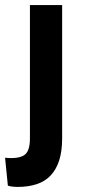

<svg xmlns="http://www.w3.org/2000/svg" viewBox="-43 -543 334 757"><path d="M26 194Q17 194 7.5 193Q-2 192 -12 189L-23 79Q29 84 52 69Q75 54 75 4V-523H202V3Q202 53 190.5 89Q179 125 157 148.5Q135 172 102 183Q69 194 26 194Z"/></svg>

Font: Bricolage Grotesque 17pt SemiBold
Style: Regular
Weight: 600
Version: Version 1.001;gftools[0.9.33.dev8+g029e19f]